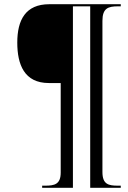

<svg xmlns="http://www.w3.org/2000/svg" viewBox="-20 -780 608 911"><path d="M180 111H326V-750H408V111H553V101H540C495 101 466 95 466 36V-681C466 -741 493 -750 540 -750H553V-760H214C101 -760 62 -685 62 -578C62 -474 95 -386 212 -386H268V39C268 95 238 101 194 101H180Z"/></svg>

Font: Noto Serif Display Condensed Medium
Style: Italic
Weight: 500
Width: 3
Italic angle: -12°
Designer: Monotype Design Team
Foundry: Monotype Imaging Inc.
Version: Version 2.009